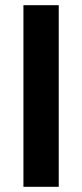

<svg xmlns="http://www.w3.org/2000/svg" viewBox="-20 -720 317 740"><path d="M70.3 0V-700H206.4V0Z"/></svg>

Font: Envelope Sans Variable
Style: Regular
Weight: 500
Designer: Andreas Rasmussen / Norman Anderson
Foundry: mail.de GmbH
Version: Version 1.150